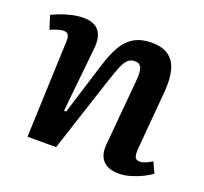

<svg xmlns="http://www.w3.org/2000/svg" viewBox="-99 -641 820 770"><g transform="rotate(20 311.0 -255.5)"><path d="M614 -35Q602 -25 579 -13.5Q556 -2 529.5 6Q503 14 479 14Q433 14 411 -10Q389 -34 393 -79L418 -359Q422 -400 414.5 -416Q407 -432 387 -432Q369 -432 357.5 -421.5Q346 -411 336.5 -388.5Q327 -366 314 -327L207 0H85L101 -412Q102 -432 96 -440.5Q90 -449 76 -449Q66 -449 53 -445Q40 -441 21 -433L3 -490Q14 -496 36 -504.5Q58 -513 84 -519Q110 -525 134 -525Q181 -525 201 -498.5Q221 -472 215 -420L187 -149L196 -147L266 -372Q282 -424 302 -457.5Q322 -491 352 -508Q382 -525 425 -525Q471 -525 497.5 -506Q524 -487 534 -450.5Q544 -414 540 -360L518 -103Q517 -80 521.5 -70Q526 -60 542 -60Q553 -60 567 -66Q581 -72 593 -80Z"/></g></svg>

Font: Literata 18pt SemiBold
Style: Italic
Weight: 600
Italic angle: -2°
Designer: Latin by Veronika Burian and Jose Scaglione. Greek by Irene Vlachou. Cyrillic by Vera Evstafieva
Foundry: TypeTogether
Version: Version 3.103;gftools[0.9.29]